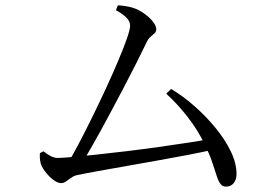

<svg xmlns="http://www.w3.org/2000/svg" viewBox="-20 -714 1040 713"><path d="M410.5 -676.2 417.7 -694.3Q432.5 -693.5 448.3 -690.9Q464.1 -688.3 475.3 -684.3Q495.5 -678 515.1 -664Q534.7 -650 547.5 -634.1Q560.3 -618.2 560.3 -605.1Q560.3 -596.8 554 -590.6Q547.8 -584.3 539.5 -577.6Q531.2 -570.9 525.7 -559.5Q510.7 -528.3 487.7 -482.4Q464.7 -436.5 437.2 -384.2Q409.7 -331.9 381.4 -279.3Q353.1 -226.7 327.1 -180.6Q301.1 -134.5 280.6 -102.4H228.3Q245.3 -129.1 268.6 -173Q292 -216.9 318.4 -270.6Q344.9 -324.3 370.7 -379.9Q396.6 -435.5 417.5 -484.9Q438.5 -534.4 450.9 -569.7Q463.2 -605 463.2 -618.3Q463.2 -634.6 449.4 -648.6Q435.5 -662.6 410.5 -676.2ZM597.4 -366.2 615.3 -383.7Q658.1 -358.4 700.9 -321Q743.6 -283.6 779.3 -240.4Q815 -197.1 836.7 -152.6Q858.4 -108.1 858.4 -67.5Q858.4 -47.2 847.8 -34Q837.3 -20.9 819.5 -20.9Q806.7 -20.9 799 -30.7Q791.3 -40.5 784.9 -60.4Q778.5 -80.2 768.6 -110Q758.7 -139.8 739.9 -178.7Q714.4 -231 677.9 -278.3Q641.3 -325.6 597.4 -366.2ZM128.1 -145.3 141.3 -152.1Q156.5 -140.2 169.2 -133.8Q181.8 -127.5 195.3 -127.5Q209.4 -127.5 247.2 -130.8Q285.1 -134.1 337.7 -139.8Q390.3 -145.5 450.2 -152.6Q510.2 -159.8 569.5 -168.2Q628.8 -176.6 680 -184.4Q731.2 -192.3 765.1 -198.7L773.5 -158.6Q731.2 -148.9 675.7 -138.3Q620.3 -127.7 560.4 -117.1Q500.6 -106.4 443.8 -96.4Q387.1 -86.4 340.3 -78Q293.5 -69.5 264.6 -63.3Q254.3 -61.1 244.2 -53.9Q234 -46.6 225.1 -40.3Q216.1 -34 207.3 -34Q197.3 -34 185.5 -41.1Q173.6 -48.2 162.4 -59.7Q151.2 -71.3 142.8 -83.6Q134.3 -96 131.2 -107.3Q128.8 -117.2 128.1 -126.2Q127.5 -135.2 128.1 -145.3Z"/></svg>

Font: Noto Serif SC
Style: Regular
Weight: 200
Designer: Ryoko NISHIZUKA 西塚涼子 (kana & ideographs); Frank Grießhammer (Latin, Greek & Cyrillic); Wenlong ZHANG 张文龙 (bopomofo); San
Foundry: Adobe
Version: Version 2.001;hotconv 1.1.0;makeotfexe 2.6.0